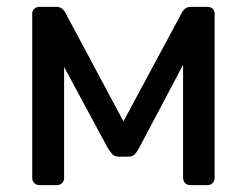

<svg xmlns="http://www.w3.org/2000/svg" viewBox="-20 -540 722 560"><path d="M96 0Q86 0 80 -6Q74 -12 74 -22V-501Q74 -509 80.5 -514.5Q87 -520 94 -520H145Q161 -520 170 -504L340 -186L511 -504Q520 -520 536 -520H586Q594 -520 600 -514.5Q606 -509 606 -501V-22Q606 -12 600 -6Q594 0 585 0H536Q526 0 520 -6Q514 -12 514 -22V-421L549 -417L386 -109Q381 -99 374 -91Q367 -83 353 -83H327Q314 -83 307 -91Q300 -99 294 -109L136 -402L167 -405V-22Q167 -12 161 -6Q155 0 145 0Z"/></svg>

Font: DVN-Rubik
Style: Regular
Weight: 400
Designer: Hubert and Fischer
Foundry: Hubert & Fischer
Version: Version 2.102